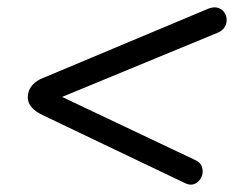

<svg xmlns="http://www.w3.org/2000/svg" viewBox="-20 -544 640 518"><path d="M477 -51 96 -233Q55 -252 55 -281Q55 -300 66.5 -313.5Q78 -327 97 -334L543 -521Q557 -526 567.5 -523Q578 -520 584.5 -511.5Q591 -503 591.5 -492Q592 -481 586.5 -471.5Q581 -462 568 -456L93 -260L100 -305L505 -113Q519 -107 523.5 -97Q528 -87 526.5 -76.5Q525 -66 518 -57.5Q511 -49 500.5 -46.5Q490 -44 477 -51Z"/></svg>

Font: Nunito Medium
Style: Italic
Weight: 500
Designer: Vernon Adams
Foundry: Vernon Adams
Version: Version 3.601